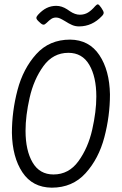

<svg xmlns="http://www.w3.org/2000/svg" viewBox="-20 -857 563 887"><path d="M219 10Q130 9 83.5 -61Q37 -131 35 -243Q35 -343 61 -441.5Q87 -540 147.5 -607Q208 -674 304 -674Q392 -673 439 -602.5Q486 -532 488 -421Q488 -321 462 -222.5Q436 -124 375.5 -57Q315 10 219 10ZM227 -51Q298 -51 342.5 -112.5Q387 -174 406 -258Q425 -342 425 -411Q425 -502 392.5 -557.5Q360 -613 296 -613Q225 -613 180.5 -551.5Q136 -490 117 -406Q98 -322 98 -253Q98 -162 130.5 -106.5Q163 -51 227 -51ZM195 -751Q187 -743 181 -743Q174 -743 163 -754Q156 -760 152 -765Q148 -770 148 -774Q148 -780 155 -788Q175 -810 195.5 -820Q216 -830 240 -830Q265 -830 290 -814Q293 -812 304 -804.5Q315 -797 326.5 -793Q338 -789 349 -789Q370 -789 386.5 -799Q403 -809 420 -829Q428 -837 431 -837Q435 -837 439 -832.5Q443 -828 448 -821Q459 -805 459 -798Q459 -791 451 -783Q406 -735 345 -735Q328 -735 313 -741.5Q298 -748 281 -759Q266 -768 257 -772Q248 -776 239 -776Q227 -776 217.5 -770Q208 -764 195 -751Z"/></svg>

Font: Farsan
Style: Regular
Weight: 400
Version: Version 1.001g;PS 1.001;hotconv 1.0.86;makeotf.lib2.5.63406 